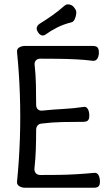

<svg xmlns="http://www.w3.org/2000/svg" viewBox="-20 -883 520 903"><path d="M445 -636Q445 -619 438 -607.5Q431 -596 417 -597Q378 -602 336 -604Q294 -606 252 -606.5Q210 -607 170 -607Q156 -607 148.5 -598.5Q141 -590 143 -576Q148 -533 149 -483Q150 -433 150 -390Q150 -376 158.5 -368.5Q167 -361 181 -363Q229 -368 277 -370.5Q325 -373 373 -380Q382 -382 388 -376.5Q394 -371 397 -361.5Q400 -352 400 -339Q400 -323 393.5 -316.5Q387 -310 371 -310Q323 -310 274 -309Q225 -308 177 -302Q164 -301 157 -293Q150 -285 150 -272Q150 -228 148.5 -181.5Q147 -135 142 -91Q141 -77 148.5 -68.5Q156 -60 170 -60Q212 -60 254 -60.5Q296 -61 338.5 -63.5Q381 -66 422 -70Q436 -72 443 -60Q450 -48 450 -29Q450 -13 443.5 -6.5Q437 0 421 0H99Q82 0 70.5 -7.5Q59 -15 60 -28Q70 -126 73.5 -230Q77 -334 73.5 -437.5Q70 -541 60 -639Q59 -653 70.5 -660Q82 -667 99 -667H416Q432 -667 438.5 -660Q445 -653 445 -636ZM195 -721Q185 -714 175.5 -717Q166 -720 159 -731L158 -733Q151 -744 153 -753.5Q155 -763 166 -771Q195 -789 224.5 -809.5Q254 -830 283 -856Q290 -862 298.5 -862.5Q307 -863 315.5 -859Q324 -855 330 -846L334 -840Q340 -832 338.5 -818Q337 -804 331 -792Q325 -780 316 -778Q279 -769 248.5 -753.5Q218 -738 195 -721Z"/></svg>

Font: Winky Sans Light
Style: Regular
Weight: 300
Designer: Simon Atzbach
Foundry: typofactur
Version: Version 1.205